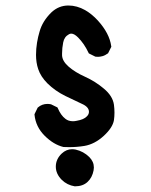

<svg xmlns="http://www.w3.org/2000/svg" viewBox="-20 -528 540 687"><path d="M201.2 115.7Q179.7 94.2 179.7 68.4Q179.7 41.5 200.7 21.5Q217.3 5.9 237.8 5.9Q244.6 5.9 251 7.3Q278.8 13.7 299.3 33.7Q315.9 50.3 315.9 71.3Q315.9 76.2 314.9 81.5Q310.1 107.4 293.2 123Q276.4 138.7 248 138.7H247.6Q220.2 134.3 201.2 115.7ZM149.9 -156.2Q155.3 -156.2 162.6 -154.8L185.5 -143.6L187 -140.6Q197.8 -115.2 213.9 -103Q224.6 -94.2 241.2 -94.2Q247.1 -94.2 253.9 -95.7Q280.3 -100.1 291 -111.8Q298.3 -119.1 298.3 -127.9Q298.3 -145.5 272.5 -156.7Q248.5 -168 213.9 -184.6Q177.2 -202.6 149.9 -229.5Q125.5 -253.9 116.7 -280.8Q108.9 -303.7 108.9 -331.5Q108.9 -353.5 112.5 -375.5Q116.2 -397.5 121.6 -415Q131.8 -452.1 163.6 -483.4Q189.9 -508.3 224.6 -508.3Q255.4 -508.3 284.7 -491.7Q308.6 -478 330.1 -454.6Q371.6 -408.7 377.9 -363.3L378.4 -360.8L366.7 -337.4Q356 -329.6 346.7 -327.1Q337.4 -324.7 331.5 -324.7Q325.7 -324.7 321.3 -325.2L297.9 -336.9Q289.1 -355.5 279.8 -369.1Q270 -383.3 259.3 -394Q245.6 -407.7 234.9 -407.7Q230.5 -407.7 226.6 -405.3Q210 -396.5 206.1 -376.2Q202.1 -356 202.1 -336.9Q202.1 -333 202.1 -329.6Q203.1 -309.1 225.8 -289.3Q248.5 -269.5 284.2 -253.4Q321.8 -236.3 351.6 -210.9Q383.3 -184.6 387.7 -153.3Q389.6 -138.7 389.6 -125Q389.6 -111.3 387.7 -98.1Q383.3 -71.3 351.1 -41.7Q318.8 -12.2 282.2 -5.9Q255.4 -1.5 227.5 -1.5Q210 -1.5 207 -2Q171.4 -10.7 139.6 -42.5Q107.9 -74.2 103.5 -117.2V-119.6L114.7 -142.6L115.7 -143.6Q130.4 -156.2 149.9 -156.2Z"/></svg>

Font: Bakudai
Style: Bold
Weight: 700
Version: Version 1.48